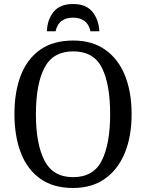

<svg xmlns="http://www.w3.org/2000/svg" viewBox="-20 -927 729 957"><path d="M344 10Q246 10 181 -36Q116 -82 84 -165Q52 -248 52 -359Q52 -470 84 -552Q116 -634 181 -679.5Q246 -725 345 -725Q439 -725 504 -679.5Q569 -634 602.5 -551.5Q636 -469 636 -358Q636 -247 602 -164.5Q568 -82 503 -36Q438 10 344 10ZM344 -44Q446 -44 487.5 -127Q529 -210 529 -358Q529 -507 488 -589Q447 -671 345 -671Q244 -671 201.5 -589Q159 -507 159 -358Q159 -210 201.5 -127Q244 -44 344 -44ZM214 -771Q215 -827 246.5 -867Q278 -907 344 -907Q410 -907 441.5 -867Q473 -827 475 -771H431Q423 -807 400.5 -823Q378 -839 344 -839Q310 -839 287.5 -823Q265 -807 257 -771Z"/></svg>

Font: Noto Serif SemiCondensed
Style: Regular
Weight: 400
Width: 4
Designer: Monotype Design Team
Foundry: Monotype Imaging Inc.
Version: Version 2.013